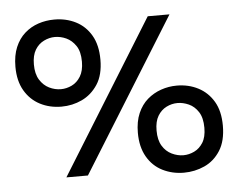

<svg xmlns="http://www.w3.org/2000/svg" viewBox="-51 -742 1024 826"><g transform="rotate(-5 461.5 -328.5)"><path d="M211 -305Q160 -305 118.5 -326.5Q77 -348 52.5 -390Q28 -432 28 -493Q28 -542 43 -577.5Q58 -613 84 -636Q110 -659 143 -670Q176 -681 212 -681Q263 -681 304.5 -660Q346 -639 370.5 -597Q395 -555 395 -492Q395 -426 368 -385Q341 -344 299.5 -324.5Q258 -305 211 -305ZM215 -380Q239 -380 262 -391Q285 -402 300 -426.5Q315 -451 315 -490Q315 -534 298 -559Q281 -584 257 -595Q233 -606 208 -606Q184 -606 160.5 -594.5Q137 -583 122.5 -559Q108 -535 108 -496Q108 -455 124 -429.5Q140 -404 164.5 -392Q189 -380 215 -380ZM711 24Q661 24 619 3Q577 -18 552.5 -60.5Q528 -103 528 -164Q528 -213 543.5 -248.5Q559 -284 585 -306.5Q611 -329 644 -340.5Q677 -352 712 -352Q763 -352 804.5 -330.5Q846 -309 870.5 -267.5Q895 -226 895 -163Q895 -97 868.5 -55.5Q842 -14 800 5Q758 24 711 24ZM715 -51Q739 -51 762 -62Q785 -73 800 -97Q815 -121 815 -161Q815 -204 798.5 -229.5Q782 -255 757.5 -266Q733 -277 709 -277Q684 -277 661 -265.5Q638 -254 623.5 -230Q609 -206 609 -167Q609 -126 624.5 -100.5Q640 -75 665 -63Q690 -51 715 -51ZM205 0 614 -660H708L298 0Z"/></g></svg>

Font: Bricolage Grotesque 36pt
Style: Regular
Weight: 400
Designer: Mathieu Triay
Foundry: Atelier Triay
Version: Version 1.001;gftools[0.9.33.dev8+g029e19f]